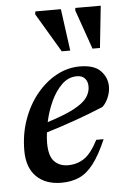

<svg xmlns="http://www.w3.org/2000/svg" viewBox="-51 -707 490 756"><g transform="rotate(-5 194.5 -329.5)"><path d="M341.5 -145.5Q315.5 -85 289.2 -50.8Q263 -16.5 232.2 -2.8Q201.5 11 161.5 11Q99 11 62.8 -24.8Q26.5 -60.5 26.5 -127.5Q26.5 -193 46.8 -249.8Q67 -306.5 101.8 -349Q136.5 -391.5 180.5 -415.2Q224.5 -439 272.5 -439Q330 -439 355.2 -412.2Q380.5 -385.5 380.5 -350.5Q380.5 -328.5 371.2 -306.8Q362 -285 347.5 -272Q293.5 -249.5 236.2 -229.2Q179 -209 121.5 -191.5Q118.5 -169.5 118.5 -149.5Q118.5 -98 139.2 -76.8Q160 -55.5 193.5 -55.5Q228.5 -55.5 256.8 -74Q285 -92.5 312.5 -145.5ZM258 -401.5Q224.5 -401.5 198.8 -376.8Q173 -352 155 -313Q137 -274 128 -231.5Q198 -253.5 235.2 -273.8Q272.5 -294 286.5 -314.5Q300.5 -335 300.5 -357Q300.5 -377 289.8 -389.2Q279 -401.5 258 -401.5ZM241 -504.5H207.5L116 -658.5L117.5 -670H218.5ZM358.5 -504.5H329L274.5 -660L275.5 -670H376Z"/></g></svg>

Font: Newsreader Text Medium
Style: Italic
Weight: 500
Italic angle: -17°
Designer: Hugues Gentile
Foundry: Production Type
Version: Version 1.001